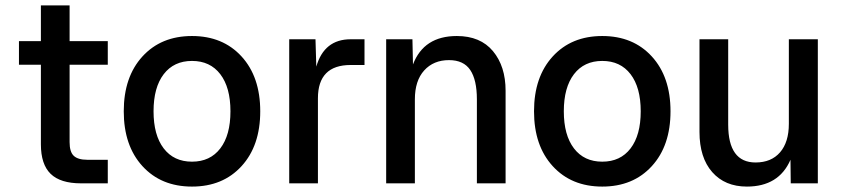

<svg xmlns="http://www.w3.org/2000/svg" viewBox="-20 -677 3114 709"><path d="M279 0Q203 0 167 -35Q131 -70 131 -144V-438H50V-525H131V-657H237V-525H378V-438H237V-152Q237 -116 252.5 -101.5Q268 -87 302 -87H378V0Z M872 -63.5Q803 12 689 12Q575 12 506 -63.5Q437 -139 437 -266Q437 -393 506 -468.5Q575 -544 689 -544Q803 -544 872 -468.5Q941 -393 941 -266Q941 -139 872 -63.5ZM584.5 -129Q622 -80 689 -80Q756 -80 793.5 -129Q831 -178 831 -266Q831 -354 793.5 -403Q756 -452 689 -452Q622 -452 584.5 -403Q547 -354 547 -266Q547 -178 584.5 -129Z M1048 0V-532H1145L1148 -431Q1177 -532 1275 -532H1326V-437H1275Q1154 -437 1154 -314V0Z M1406 0V-532H1503L1505 -439Q1545 -544 1667 -544Q1754 -544 1800.5 -488Q1847 -432 1847 -342V0H1741V-310Q1741 -382 1716.5 -418.5Q1692 -455 1638 -455Q1581 -455 1546.5 -417Q1512 -379 1512 -310V0Z M2387 -63.5Q2318 12 2204 12Q2090 12 2021 -63.5Q1952 -139 1952 -266Q1952 -393 2021 -468.5Q2090 -544 2204 -544Q2318 -544 2387 -468.5Q2456 -393 2456 -266Q2456 -139 2387 -63.5ZM2099.5 -129Q2137 -80 2204 -80Q2271 -80 2308.5 -129Q2346 -178 2346 -266Q2346 -354 2308.5 -403Q2271 -452 2204 -452Q2137 -452 2099.5 -403Q2062 -354 2062 -266Q2062 -178 2099.5 -129Z M2738 12Q2657 12 2610 -41.5Q2563 -95 2563 -190V-532H2669V-217Q2669 -77 2770 -77Q2828 -77 2860.5 -114.5Q2893 -152 2893 -220V-532H3000V0H2900L2899 -87Q2856 12 2738 12Z"/></svg>

Font: Txt Sans Medium
Style: Regular
Weight: 500
Designer: Open Source
Foundry: XRLN
Version: Version 1.0